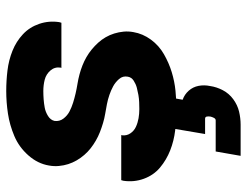

<svg xmlns="http://www.w3.org/2000/svg" viewBox="-108 -470 792 616"><g transform="rotate(-90 288.0 -162.0)"><path d="M246 8Q275 8 305 5Q335 2 364.5 -7Q394 -16 422 -32Q450 -48 469 -74Q488 -100 493 -130Q496 -146 494.5 -161.5Q493 -177 488.5 -191.5Q484 -206 476.5 -219Q469 -232 459 -243Q449 -254 437.5 -263.5Q426 -273 413 -280.5Q400 -288 386 -293.5Q372 -299 357 -303Q342 -307 326.5 -309.5Q311 -312 296 -315.5Q281 -319 266.5 -323.5Q252 -328 238.5 -335Q225 -342 215.5 -354.5Q206 -367 208 -383Q211 -396 224 -404Q237 -412 250.5 -414.5Q264 -417 277.5 -418Q291 -419 304 -419Q323 -419 340.5 -414.5Q358 -410 370 -396Q382 -382 379 -363Q379 -362 378 -361H523Q524 -364 525 -368Q530 -401 519.5 -432Q509 -463 486 -484.5Q463 -506 433 -518Q403 -530 370 -534Q337 -538 304 -538Q268 -538 231.5 -532.5Q195 -527 159.5 -512Q124 -497 97.5 -467Q71 -437 65 -401Q62 -385 63.5 -369Q65 -353 69.5 -339Q74 -325 81.5 -312Q89 -299 99 -287.5Q109 -276 120.5 -267Q132 -258 145 -250.5Q158 -243 172 -237.5Q186 -232 201 -227.5Q216 -223 231 -220.5Q246 -218 261.5 -215Q277 -212 291.5 -207Q306 -202 319 -195Q332 -188 342.5 -176Q353 -164 350 -148Q348 -136 337 -129Q326 -122 314.5 -119Q303 -116 291.5 -114Q280 -112 268.5 -111.5Q257 -111 246 -111Q231 -111 216.5 -113.5Q202 -116 189 -122Q176 -128 168 -140Q160 -152 162 -167L163 -169H18Q17 -166 16 -162Q11 -128 22.5 -96.5Q34 -65 58.5 -44.5Q83 -24 113.5 -12Q144 0 177.5 4Q211 8 246 8ZM96 214H196Q217 214 238 209Q259 204 277.5 190.5Q296 177 306.5 157Q317 137 320 116Q324 97 320.5 79Q317 61 305 47.5Q293 34 276 28L281 0H183L166 100H215Q221 100 222 105.5Q223 111 222 117Q221 122 218 128Q215 134 210 134H110Z"/></g></svg>

Font: Iosevka Sparkle Heavy Oblique
Style: Regular
Weight: 900
Italic angle: -9°
Designer: Belleve Invis
Foundry: Belleve Invis
Version: Version 4.5.0; ttfautohint (v1.8.3)